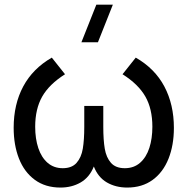

<svg xmlns="http://www.w3.org/2000/svg" viewBox="-20 -808 824 843"><path d="M403 -787.5H475.5L410 -622.5H337.5ZM576 -555Q660 -507 701.8 -428Q743.5 -349 743.5 -246.5Q743.5 -170.5 719.8 -111Q696 -51.5 650 -18Q604 15.5 538.5 15.5Q488 15.5 449.2 -7Q410.5 -29.5 392 -77Q373 -29.5 334.2 -7Q295.5 15.5 245.5 15.5Q179 15.5 132.8 -18.5Q86.5 -52.5 63.2 -112Q40 -171.5 40 -247Q40 -350 82 -428.5Q124 -507 207.5 -555L265.5 -482Q196 -438 165.2 -383.8Q134.5 -329.5 134.5 -251.5Q134.5 -199 148.2 -157.8Q162 -116.5 189.2 -93Q216.5 -69.5 255.5 -69.5Q295.5 -69.5 316.2 -93Q337 -116.5 343.5 -155Q350 -193.5 350 -251.5V-343H433.5V-251.5Q433.5 -193.5 440 -155Q446.5 -116.5 467.2 -93Q488 -69.5 528 -69.5Q568 -69.5 595.2 -93.5Q622.5 -117.5 635.8 -158.8Q649 -200 649 -251.5Q649 -330.5 618 -384.5Q587 -438.5 518 -482Z"/></svg>

Font: CCSD_manrope Medium
Style: Regular
Weight: 500
Designer: Mikhail Sharanda
Foundry: Mikhail Sharanda
Version: Version 4.503